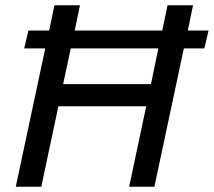

<svg xmlns="http://www.w3.org/2000/svg" viewBox="-20 -710 813 730"><path d="M72 -526 88 -594H167L187 -690H284L264 -594H597L617 -690H714L694 -594H773L757 -526H679L567 0H471L536 -306H202L137 0H40L152 -526ZM220 -390H554L582 -526H249Z"/></svg>

Font: Radio Canada
Style: Italic
Weight: 400
Italic angle: -12°
Designer: Charles Daoud, Etienne Aubert Bonn, Alexandre Saumier Demers, Jacques Le Bailly
Foundry: Radio-Canada
Version: Version 2.104;gftools[0.9.28.dev5+ged2979d]